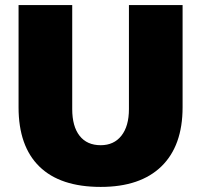

<svg xmlns="http://www.w3.org/2000/svg" viewBox="-20 -725 791 755"><path d="M53 -303V-705H264V-296Q264 -228 293 -191Q322 -154 376 -154Q428 -154 457.5 -191.5Q487 -229 487 -296V-705H698V-303Q698 -152 615 -71Q532 10 376 10Q217 10 135 -70Q53 -150 53 -303Z"/></svg>

Font: Nunito Sans Heavy
Style: Regular
Weight: 400
Designer: Vernon Adams
Foundry: Vernon Adams
Version: Version 2.500